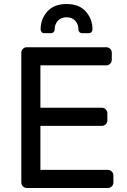

<svg xmlns="http://www.w3.org/2000/svg" viewBox="-20 -935 632 955"><path d="M201 -770H233Q242 -770 247 -775.5Q252 -781 252 -789Q252 -815 268 -832Q284 -849 311 -849Q338 -849 354 -832Q370 -815 370 -789Q370 -781 375 -775.5Q380 -770 389 -770H421Q430 -770 435 -775.5Q440 -781 440 -789Q440 -840 407 -877.5Q374 -915 311 -915Q248 -915 215 -877.5Q182 -840 182 -789Q182 -781 187 -775.5Q192 -770 201 -770ZM181 -309H487Q498 -309 506 -317Q514 -325 514 -336V-372Q514 -383 506 -391Q498 -399 487 -399H181V-610H509Q520 -610 528 -618Q536 -626 536 -637V-673Q536 -684 528 -692Q520 -700 509 -700H113Q102 -700 94 -692Q86 -684 86 -673V-27Q86 -16 94 -8Q102 0 113 0H517Q528 0 536 -8Q544 -16 544 -27V-63Q544 -74 536 -82Q528 -90 517 -90H181Z"/></svg>

Font: Contemporary
Style: Regular
Weight: 400
Designer: Victor Tran
Foundry: Victor Tran
Version: Version 1.100